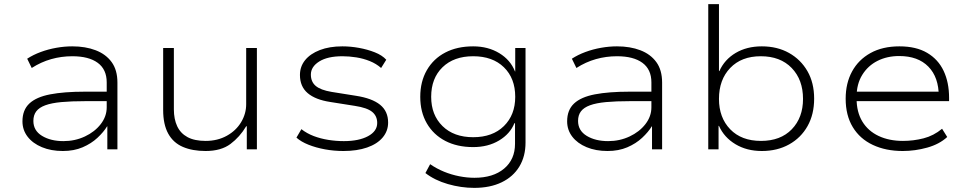

<svg xmlns="http://www.w3.org/2000/svg" viewBox="-20 -725 4701 932"><path d="M285 8Q228 8 183.5 -10.5Q139 -29 114 -61.5Q89 -94 89 -136Q89 -191 122.5 -222.5Q156 -254 223.5 -267Q291 -280 392 -280H511V-234H395Q326 -234 278 -229.5Q230 -225 200 -214Q170 -203 156 -184.5Q142 -166 142 -138Q142 -91 184 -65.5Q226 -40 288 -40Q344 -40 392 -62.5Q440 -85 469 -122.5Q498 -160 498 -204V-325Q498 -388 454.5 -420Q411 -452 331 -452Q278 -452 228.5 -438Q179 -424 134 -395L112 -440Q141 -459 177.5 -472.5Q214 -486 253.5 -493Q293 -500 331 -500Q395 -500 444.5 -481Q494 -462 522 -423.5Q550 -385 550 -324V0H501V-111L500 -112Q483 -84 453 -56Q423 -28 381 -10Q339 8 285 8Z M978 8Q914 8 867.5 -12Q821 -32 796.5 -76.5Q772 -121 772 -191V-492H824V-194Q824 -147 840 -112.5Q856 -78 890 -59.5Q924 -41 978 -41Q1036 -41 1081 -66Q1126 -91 1150.5 -132Q1175 -173 1175 -219V-492H1227V0H1178V-112H1175Q1144 -60 1098.5 -26Q1053 8 978 8Z M1647 8Q1601 8 1557.5 0Q1514 -8 1477.5 -22.5Q1441 -37 1419 -57L1443 -98Q1470 -77 1503 -64.5Q1536 -52 1573.5 -46Q1611 -40 1649 -40Q1722 -40 1766.5 -64Q1811 -88 1811 -128Q1811 -162 1786.5 -182Q1762 -202 1703 -211L1583 -230Q1511 -241 1473.5 -273Q1436 -305 1436 -361Q1436 -402 1461 -433Q1486 -464 1532.5 -482Q1579 -500 1642 -500Q1682 -500 1723 -492.5Q1764 -485 1799.5 -471Q1835 -457 1855 -435L1830 -395Q1806 -416 1775 -428.5Q1744 -441 1709.5 -446.5Q1675 -452 1642 -452Q1570 -452 1529.5 -426.5Q1489 -401 1489 -363Q1489 -328 1512.5 -308Q1536 -288 1589 -279L1708 -260Q1786 -248 1825 -216.5Q1864 -185 1864 -130Q1864 -89 1837.5 -57.5Q1811 -26 1762 -9Q1713 8 1647 8Z M2282 187Q2218 187 2154 168.5Q2090 150 2045 115L2068 72Q2100 94 2135.5 108.5Q2171 123 2209 130.5Q2247 138 2283 138Q2374 138 2427 93.5Q2480 49 2480 -27V-127H2477Q2456 -75 2402.5 -43Q2349 -11 2277 -11Q2199 -11 2141.5 -41Q2084 -71 2052 -126Q2020 -181 2020 -255Q2020 -329 2052 -384.5Q2084 -440 2141.5 -470Q2199 -500 2277 -500Q2349 -500 2403.5 -467Q2458 -434 2480 -378H2481V-492H2531V-33Q2531 34 2501 83.5Q2471 133 2415 160Q2359 187 2282 187ZM2277 -59Q2371 -59 2426 -113Q2481 -167 2481 -255Q2481 -345 2426 -398.5Q2371 -452 2277 -452Q2183 -452 2128 -398.5Q2073 -345 2073 -255Q2073 -167 2128 -113Q2183 -59 2277 -59Z M2929 8Q2872 8 2827.5 -10.5Q2783 -29 2758 -61.5Q2733 -94 2733 -136Q2733 -191 2766.5 -222.5Q2800 -254 2867.5 -267Q2935 -280 3036 -280H3155V-234H3039Q2970 -234 2922 -229.5Q2874 -225 2844 -214Q2814 -203 2800 -184.5Q2786 -166 2786 -138Q2786 -91 2828 -65.5Q2870 -40 2932 -40Q2988 -40 3036 -62.5Q3084 -85 3113 -122.5Q3142 -160 3142 -204V-325Q3142 -388 3098.5 -420Q3055 -452 2975 -452Q2922 -452 2872.5 -438Q2823 -424 2778 -395L2756 -440Q2785 -459 2821.5 -472.5Q2858 -486 2897.5 -493Q2937 -500 2975 -500Q3039 -500 3088.5 -481Q3138 -462 3166 -423.5Q3194 -385 3194 -324V0H3145V-111L3144 -112Q3127 -84 3097 -56Q3067 -28 3025 -10Q2983 8 2929 8Z M3678 8Q3605 8 3550 -25Q3495 -58 3470 -114H3468V0H3418V-705H3470V-380H3472Q3497 -436 3551 -468Q3605 -500 3678 -500Q3753 -500 3810 -468Q3867 -436 3899.5 -379.5Q3932 -323 3932 -246Q3932 -170 3900 -113Q3868 -56 3810.5 -24Q3753 8 3678 8ZM3674 -41Q3769 -41 3823.5 -97.5Q3878 -154 3878 -245Q3878 -338 3823 -395Q3768 -452 3673 -452Q3579 -452 3524.5 -395Q3470 -338 3470 -245Q3470 -154 3524.5 -97.5Q3579 -41 3674 -41Z M4362 8Q4280 8 4217 -21.5Q4154 -51 4119.5 -108Q4085 -165 4085 -246Q4085 -321 4116 -378Q4147 -435 4205.5 -467.5Q4264 -500 4346 -500Q4427 -500 4480.5 -468.5Q4534 -437 4560.5 -381Q4587 -325 4587 -250V-234H4118V-280H4563L4537 -257Q4537 -350 4486.5 -401.5Q4436 -453 4345 -453Q4286 -453 4239.5 -429.5Q4193 -406 4165.5 -361.5Q4138 -317 4138 -255V-247Q4138 -181 4166 -135Q4194 -89 4245 -65Q4296 -41 4363 -41Q4414 -41 4463 -53.5Q4512 -66 4553 -100L4578 -60Q4540 -25 4481 -8.5Q4422 8 4362 8Z"/></svg>

Font: Nunito Sans 7pt SemiExpanded ExtraLight
Style: Regular
Weight: 250
Width: 6
Designer: Vernon Adams
Foundry: Vernon Adams
Version: Version 3.101;gftools[0.9.27]